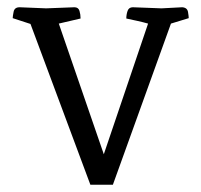

<svg xmlns="http://www.w3.org/2000/svg" viewBox="-20 -509 555 529"><path d="M202 -458 142 -444 266 -84 388 -444Q374 -448 358 -451.5Q342 -455 328 -458Q328 -469 331.5 -479Q335 -489 346 -489L425 -486L482 -489Q496 -488 498 -476Q500 -464 500 -459L451 -444L291 0H229L64 -443L15 -459Q15 -464 17.5 -476.5Q20 -489 34 -489Q34 -489 46.5 -488.5Q59 -488 107 -486L185 -489Q196 -489 199 -479Q202 -469 202 -458Z"/></svg>

Font: Mate SC
Style: Regular
Weight: 400
Designer: Eduardo Rodriguez Tunni
Foundry: Eduardo Rodriguez Tunni
Version: Version 1.003; ttfautohint (v1.8.4.7-5d5b);gftools[0.9.24]